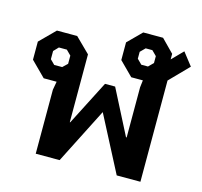

<svg xmlns="http://www.w3.org/2000/svg" viewBox="-96 -756 905 861"><g transform="rotate(15 356.0 -325.0)"><path d="M141 -297 148 -336H88L20 -404V-488L90 -558H184L252 -491V-176H254L360 -383H407L513 -176H516V-409L520 -442H466L403 -505V-587L466 -650H558L616 -591V-565L666 -616L712 -557L627 -470V0H517L383 -258L252 0H141ZM526 -508 548 -530V-562L526 -584H495L473 -562V-530L495 -508ZM155 -406 177 -427V-465L155 -487H118L97 -465V-427L118 -406Z"/></g></svg>

Font: Chakra Petch SemiBold
Style: Regular
Weight: 600
Designer: Katatrad Aksorn Co.,Ltd.
Foundry: Cadson Demak Co.,Ltd.
Version: Version 1.000; ttfautohint (v1.6)